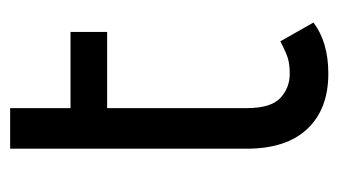

<svg xmlns="http://www.w3.org/2000/svg" viewBox="-168 -502 683 388"><g transform="rotate(-90 174.0 -307.5)"><path d="M68 -151V-629H150V-507H304V-433H150V-151Q150 -102 170.5 -83Q191 -64 219 -64Q239 -64 251.5 -68Q264 -72 285 -83L323 -16Q283 14 220 14Q148 14 108 -28.5Q68 -71 68 -151Z"/></g></svg>

Font: Bellota Text
Style: Bold
Weight: 700
Designer: Kemie Guaida
Foundry: Kemie Guaida
Version: Version 4.001